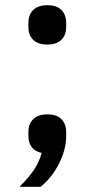

<svg xmlns="http://www.w3.org/2000/svg" viewBox="-20 -578 362 737"><path d="M89 -474V-490Q89 -521 107.5 -539.5Q126 -558 162 -558Q198 -558 216 -539.5Q234 -521 234 -490V-474Q234 -444 216 -425.5Q198 -407 162 -407Q126 -407 107.5 -425Q89 -443 89 -474ZM234 -71V-55Q234 -5 207 49Q180 103 136 139H55Q90 104 110 74.5Q130 45 140 9Q115 4 102 -13Q89 -30 89 -55V-71Q89 -102 107.5 -120.5Q126 -139 162 -139Q198 -139 216 -120.5Q234 -102 234 -71Z"/></svg>

Font: IBM Plex Sans JP Medium
Style: Regular
Weight: 500
Designer: Mike Abbink; Paul van der Laan; Pieter van Rosmalen; Wujin Sim; Yejin Wi; Jinhee Kim; Boomi Park; Yona Kim; Kichan Ma
Foundry: Sandoll Inc.
Version: Version 1.001